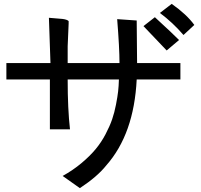

<svg xmlns="http://www.w3.org/2000/svg" viewBox="-20 -832 1040 993"><path d="M985 -703 929 -651Q873 -716 807 -765L868 -812Q945 -758 985 -703ZM906 -625 842 -571 722 -697 781 -743Q880 -652 906 -625ZM913 -421H687Q673 -139 530 23Q483 82 393 141L304 78Q358 48 401.5 11.5Q445 -25 474.5 -60.5Q504 -96 526 -138Q548 -180 560 -215Q572 -250 580 -291.5Q588 -333 591 -360Q594 -387 595 -421H330Q330 -268 342 -163H238V-421H13V-506H241L233 -740L304 -734Q327 -731 335 -723V-710L330 -593V-506H598Q598 -583 586 -733L687 -726L689 -508V-506H913Z"/></svg>

Font: cwTeXHei
Style: Medium
Weight: 500
Version: Version 1.17